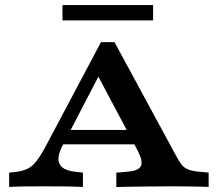

<svg xmlns="http://www.w3.org/2000/svg" viewBox="-20 -737 867 757"><path d="M228.5 -166.8Q202.2 -118.1 214.2 -91.7Q226.3 -65.3 277.1 -59.7L306.9 -56.5V0Q270.6 -1.6 230.7 -2Q190.8 -2.4 150.5 -2.4Q115.8 -2.4 81.1 -2Q46.4 -1.6 16.1 0V-56.5L39.5 -58.9Q67.7 -62.1 86.9 -70.8Q106 -79.4 122.6 -100.3Q139.2 -121.3 159.5 -158.8L378.2 -571H431.4L671.3 -128.2Q683.9 -104.3 694.1 -90.4Q704.2 -76.6 719.8 -69.7Q735.3 -62.8 763.8 -60.1L802.6 -56.5V0Q788.8 -0.8 765.7 -1.2Q742.7 -1.6 718 -2Q693.2 -2.4 674.3 -2.4H670.2H672.1Q648.2 -2.4 617.5 -2.2Q586.7 -2 553.9 -1.6Q521.1 -1.2 491.2 -0.8Q461.3 -0.4 438.7 0.4V-56.1L486.7 -60.5Q528.2 -64.5 536.1 -83.6Q543.9 -102.7 521.8 -145L356.8 -455.6L378.5 -455.2ZM204.7 -168 233 -224.8H527.1L554.1 -168ZM226.3 -656.5V-716.9H583.6V-656.5Z"/></svg>

Font: Playfair 5pt SemiExpanded Light
Style: Regular
Weight: 300
Width: 6
Designer: Claus Eggers Sørensen
Foundry: Claus Eggers Sørensen
Version: Version 2.203